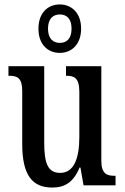

<svg xmlns="http://www.w3.org/2000/svg" viewBox="-20 -834 561 864"><path d="M249 -596C302 -596 345 -634 345 -705C345 -776 302 -814 249 -814C195 -814 153 -776 153 -705C153 -634 195 -596 249 -596ZM249 -641C221 -641 196 -658 196 -705C196 -752 221 -769 249 -769C278 -769 302 -752 302 -705C302 -658 278 -641 249 -641ZM215 10C270 10 310 -12 338 -80H342L356 0H500V-43H495C462 -43 436 -51 436 -110V-536H277V-493H280C313 -493 337 -484 337 -421V-217C337 -120 312 -56 251 -56C194 -56 179 -101 179 -193V-536H18V-493H22C58 -493 80 -483 80 -425V-186C80 -49 123 10 215 10Z"/></svg>

Font: Noto Serif Sinhala ExtraCondensed Medium
Style: Regular
Weight: 500
Width: 2
Designer: Jelle Bosma - Monotype Design Team
Foundry: Monotype Imaging Inc.
Version: Version 2.007